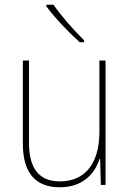

<svg xmlns="http://www.w3.org/2000/svg" viewBox="-20 -785 553 815"><path d="M207 -765H177V-758C211 -711 271 -648 318 -606H337V-614C294 -656 239 -718 207 -765ZM428 -528H402V-227C402 -82 334 -15 234 -15C150 -15 103 -65 103 -179V-528H77V-174C77 -53 130 10 233 10C335 10 383 -51 403 -111H405L408 0H428Z"/></svg>

Font: Noto Sans Lao SemiCondensed Thin
Style: Regular
Weight: 100
Width: 4
Designer: Monotype Design Team
Foundry: Monotype Imaging Inc.
Version: Version 2.003